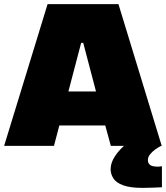

<svg xmlns="http://www.w3.org/2000/svg" viewBox="-27 -708 806 932"><path d="M-7 0 204 -688H548L758 0H511L484 -99H261L235 0ZM305 -264H439L377 -500H367ZM665 204Q605 204 571 191.5Q537 179 523.5 158Q510 137 510 113Q510 82 531.5 49.5Q553 17 588 -11L758 -1Q744 5 728.5 16Q713 27 702 40.5Q691 54 691 68Q690 82 700 91.5Q710 101 741 101Q743 101 747.5 100.5Q752 100 759 99V201Q741 202 714 203Q687 204 665 204Z"/></svg>

Font: Saira SemiExpanded Black
Style: Regular
Weight: 900
Width: 6
Designer: Hector Gatti with collaboration of the Omnibus-Type team
Foundry: Omnibus-Type
Version: Version 1.101